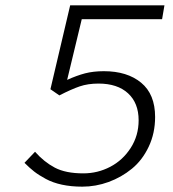

<svg xmlns="http://www.w3.org/2000/svg" viewBox="-20 -680 640 712"><path d="M285.2 12.2Q244.1 12.2 210 4.9Q175.8 -2.4 149.7 -16.6Q123.5 -30.8 106.7 -43.9Q89.8 -57.1 70.8 -76.2L109.9 -117.2Q143.1 -79.6 183.3 -58.3Q223.6 -37.1 289.1 -37.1Q342.3 -37.1 388.9 -61.5Q435.5 -85.9 464.8 -131.6Q494.1 -177.2 494.1 -233.9Q494.1 -297.9 454.8 -334Q415.5 -370.1 345.2 -370.1Q306.2 -370.1 275.4 -359.6Q244.6 -349.1 200.2 -326.2L167 -349.1L240.2 -660.2H589.8L581.1 -608.9H283.2L229 -383.8Q264.6 -399.9 295.4 -408Q326.2 -416 365.2 -416Q451.7 -416 503.4 -373.3Q555.2 -330.6 555.2 -246.1Q555.2 -186 531.5 -136Q507.8 -85.9 469 -54.2Q430.2 -22.5 382.6 -5.1Q335 12.2 285.2 12.2Z"/></svg>

Font: Office Code Pro Light Italic
Style: Regular
Weight: 300
Italic angle: -9°
Designer: Nathan Rutzky & Paul D. Hunt
Foundry: Adobe Systems Incorporated
Version: Version 1.004;PS 001.004;hotconv 1.0.70;makeotf.lib2.5.58329